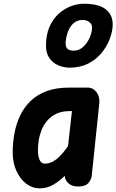

<svg xmlns="http://www.w3.org/2000/svg" viewBox="-20 -1020 636 1050"><path d="M196.5 10Q156.5 10 123 -15.8Q89.5 -41.5 69.5 -85.8Q49.5 -130 49.5 -186Q49.5 -237 58.5 -288Q67.5 -339 88.5 -384.5Q109.5 -430 144.8 -465.2Q180 -500.5 232.8 -520.8Q285.5 -541 358 -541H459.5Q489 -541 508 -515.8Q527 -490.5 523 -455L481.5 -57Q479.5 -40 464 -20Q448.5 0 407.5 0Q374 0 354.8 -17.2Q335.5 -34.5 334 -57.5V-58.5Q307 -31 272.5 -10.5Q238 10 196.5 10ZM226.5 -125Q257.5 -125 288 -148.8Q318.5 -172.5 352 -221L373.5 -412.5H363Q320.5 -412.5 290.2 -398.8Q260 -385 240 -362.2Q220 -339.5 208.5 -311.5Q197 -283.5 192.2 -254.8Q187.5 -226 187.5 -200.5Q187.5 -167 196.2 -146Q205 -125 226.5 -125ZM361.5 -650Q328 -650 298.2 -663Q268.5 -676 250 -702.5Q231.5 -729 231.5 -769.5Q231.5 -829 250.2 -872.2Q269 -915.5 299.8 -943.8Q330.5 -972 367 -985.8Q403.5 -999.5 439 -999.5Q522 -999.5 560.8 -967.2Q599.5 -935 596 -876.5Q594 -842 578.5 -802.8Q563 -763.5 534 -728.8Q505 -694 461.8 -672Q418.5 -650 361.5 -650ZM384.5 -743Q412 -743 434 -762.8Q456 -782.5 469.2 -811.5Q482.5 -840.5 483.5 -867Q484.5 -887 468.8 -899Q453 -911 432.5 -911Q403.5 -911 383.5 -894Q363.5 -877 352.8 -849.5Q342 -822 339 -791Q338.5 -781.5 340.2 -770.2Q342 -759 351.8 -751Q361.5 -743 384.5 -743Z"/></svg>

Font: Edu NSW ACT Hand
Style: Regular
Weight: 400
Designer: Tina and Corey Anderson, Eben Sorkin, Mirko Velimirovic
Foundry: Sorkin Type Co.
Version: Version 2.000